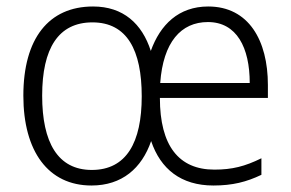

<svg xmlns="http://www.w3.org/2000/svg" viewBox="-20 -562 898 592"><path d="M622 -542C531 -542 474 -486 445 -405C418 -489 360 -542 267 -542C130 -542 52 -443 52 -267C52 -95 129 10 262 10C356 10 417 -43 446 -127C475 -41 538 10 638 10C697 10 740 -1 786 -23V-74C735 -49 696 -39 641 -39C531 -39 473 -113 473 -260H806V-300C806 -437 747 -542 622 -542ZM621 -494C710 -494 750 -415 750 -306H474C483 -432 538 -494 621 -494ZM265 -493C372 -493 417 -407 417 -265C417 -123 370 -38 263 -38C158 -38 110 -123 110 -267C110 -413 160 -493 265 -493Z"/></svg>

Font: Noto Sans Armenian SemiCondensed Light
Style: Regular
Weight: 300
Width: 4
Designer: Monotype Design Team
Foundry: Monotype Imaging Inc.
Version: Version 2.008